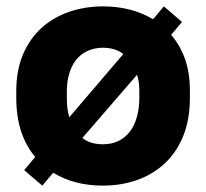

<svg xmlns="http://www.w3.org/2000/svg" viewBox="-20 -563 640 596"><path d="M300 13.2Q356 13.2 404.9 -4Q453.8 -21.2 490.8 -55.2Q527.8 -89.3 548.7 -140.6Q569.5 -191.8 569.5 -260V-280Q569.5 -337.3 554.2 -380.2Q538.8 -423 511.2 -454.8L545 -494.8L488.7 -543.2L455.2 -503.3Q421 -523.5 382.4 -533.3Q343.8 -543.2 300 -543.2Q244 -543.2 194.7 -526.3Q145.5 -509.3 108.8 -476.2Q72.2 -443 51.3 -393.8Q30.5 -344.7 30.5 -280V-260Q30.5 -200.3 45.8 -154.5Q61.2 -108.7 89.3 -75.7L55 -34.8L111.3 13.2L145.2 -26.7Q178.3 -6.5 216.8 3.3Q255.2 13.2 300 13.2ZM300 -115.2Q280.5 -115.2 264.8 -119.7Q249 -124.2 235.7 -134.7L405.2 -330.8Q409.3 -320.2 410.9 -307.2Q412.5 -294.2 412.5 -280V-260Q412.5 -227.3 405 -200.3Q397.5 -173.2 383.1 -154.4Q368.7 -135.7 347.7 -125.4Q326.8 -115.2 300 -115.2ZM300 -414.8Q318.5 -414.8 334.6 -409.8Q350.7 -404.8 362.8 -395.3L195.3 -199.3Q190.8 -212.3 189.2 -227.4Q187.5 -242.5 187.5 -260V-280Q187.5 -310.2 195 -335Q202.5 -359.8 216.6 -377.6Q230.7 -395.3 252.2 -405.1Q273.7 -414.8 300 -414.8Z"/></svg>

Font: Golos Text VF
Style: Regular
Weight: 400
Designer: A.Korolkova, Vitaly Kuzmin
Foundry: ParaType Ltd
Version: Version 2.005